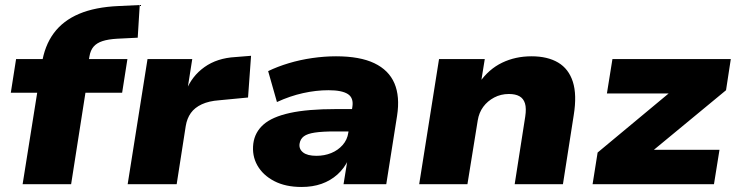

<svg xmlns="http://www.w3.org/2000/svg" viewBox="-20 -733 2932 764"><path d="M70 0 128 -364H23L44 -498H191L142 -456L146 -477Q157 -551 194 -601Q231 -651 295 -678Q359 -705 452 -709L536 -713L528 -583L447 -579Q411 -577 388 -569.5Q365 -562 352.5 -547.5Q340 -533 336 -509L330 -474L309 -498H487L466 -364H320L263 0Z M488 0 567 -498H745L725 -371H720Q743 -430 793.5 -466Q844 -502 917 -506L979 -511L967 -345L852 -334Q811 -331 783 -318Q755 -305 739.5 -283.5Q724 -262 719 -231L683 0Z M1180 11Q1116 11 1071 -12.5Q1026 -36 1004 -75Q982 -114 988 -162Q994 -207 1028.5 -237.5Q1063 -268 1133.5 -283.5Q1204 -299 1318 -299H1401L1387 -210H1312Q1263 -210 1233 -205.5Q1203 -201 1189 -190.5Q1175 -180 1172 -161Q1169 -140 1186 -126.5Q1203 -113 1239 -113Q1271 -113 1298 -124Q1325 -135 1343.5 -156Q1362 -177 1366 -205L1382 -307Q1388 -343 1364.5 -358.5Q1341 -374 1287 -374Q1238 -374 1186 -362.5Q1134 -351 1082 -327L1047 -450Q1084 -468 1129 -481.5Q1174 -495 1222.5 -502Q1271 -509 1317 -509Q1412 -509 1469.5 -481.5Q1527 -454 1549.5 -401.5Q1572 -349 1560 -272L1517 0H1347L1363 -99H1367Q1350 -63 1322.5 -38.5Q1295 -14 1259.5 -1.5Q1224 11 1180 11Z M1648 0 1727 -498H1909L1894 -405H1888Q1925 -458 1978 -483.5Q2031 -509 2095 -509Q2159 -509 2201 -484Q2243 -459 2259.5 -407.5Q2276 -356 2263 -275L2220 0H2028L2070 -269Q2075 -302 2069 -321.5Q2063 -341 2047 -350Q2031 -359 2005 -359Q1973 -359 1946.5 -345Q1920 -331 1903 -308Q1886 -285 1881 -254L1840 0Z M2338 0 2358 -126 2691 -403 2683 -361H2395L2417 -498H2888L2869 -374L2530 -94L2538 -137H2843L2821 0Z"/></svg>

Font: Nunito Sans 10pt SemiExpanded Black
Style: Italic
Weight: 900
Width: 6
Italic angle: -9°
Designer: Vernon Adams
Foundry: Vernon Adams
Version: Version 3.101;gftools[0.9.27]